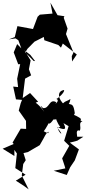

<svg xmlns="http://www.w3.org/2000/svg" viewBox="-28 -1323 720 1455"><path d="M238 -860 227 -861 102 -989 76 -926 110 -836 125 -837 102 -726 109 -663 72 -667 93 -570 139 -566 129 -541 114 -485 169 -407 170 -346 129 -348 67 -242 76 -232 -8 -196 81 -141V-187L100 -160L88 -49L166 1L92 46L155 87L189 112L137 7L148 -80L167 -109L150 -163L184 -171L273 -223C322 -305 312 -303 338 -325C350 -291 285 -351 298 -320C326 -357 350 -404 346 -409C317 -360 392 -391 396 -493C401 -472 369 -440 435 -351C389 -327 492 -373 404 -357C470 -281 416 -310 407 -360C460 -336 481 -338 453 -390L492 -367L458 -256L497 -218L443 -123L462 -65L467 -47L379 -29L478 3L504 -56L539 -108L570 -191L501 -242L558 -257L604 -287H557C558 -295 541 -345 577 -333C590 -360 564 -394 597 -404C560 -414 611 -413 564 -437C543 -452 524 -447 539 -464C530 -528 521 -530 496 -535C473 -544 494 -506 506 -573C459 -542 471 -576 393 -470C432 -546 390 -515 375 -417C463 -419 404 -465 482 -479C496 -460 467 -505 463 -527C410 -571 401 -633 458 -641C462 -621 410 -576 399 -573C432 -563 377 -520 399 -548C344 -580 348 -497 298 -504C266 -540 283 -513 307 -476C248 -560 224 -538 261 -552L200 -618L144 -580L155 -671L162 -727L208 -752L191 -798L204 -865L158 -941L202 -907ZM111 -1018 147 -920 167 -932 180 -953 233 -1007 304 -1043 308 -1018 414 -982 434 -962 448 -993 554 -910 518 -857 516 -898 529 -925 472 -1065 484 -1106 455 -1188 460 -1200 408 -1208 354 -1303 370 -1220 274 -1212 257 -1196 222 -1103 104 -1125 84 -1042 40 -1025 90 -1032Z"/></svg>

Font: Hussar Lance
Style: Regular
Weight: 700
Foundry: Cannot Into Space Fonts, PlusOne Fonts
Version: Version 2.27